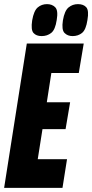

<svg xmlns="http://www.w3.org/2000/svg" viewBox="-38 -911 447 931"><path d="M-18 0 92 -700H368L344 -557H211L189 -415H302L280 -285H168L145 -139H287L265 0ZM314 -736Q290 -736 275 -751Q260 -766 267 -812Q275 -859 294.5 -875Q314 -891 340 -891Q367 -891 380.5 -875.5Q394 -860 386 -814Q379 -767 360 -751.5Q341 -736 314 -736ZM164 -736Q138 -736 124.5 -751Q111 -766 118 -812Q126 -859 145 -875Q164 -891 190 -891Q215 -891 230 -875.5Q245 -860 237 -814Q230 -767 210.5 -751.5Q191 -736 164 -736Z"/></svg>

Font: Georama ExtraCondensed ExtraBold
Style: Italic
Weight: 800
Width: 2
Italic angle: -9°
Designer: Jean-Baptiste Levee
Foundry: Production Type
Version: Version 1.000